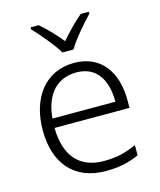

<svg xmlns="http://www.w3.org/2000/svg" viewBox="-115 -848 783 940"><g transform="rotate(-15 276.0 -377.5)"><path d="M249 -606H305C329 -649 388 -716 425 -755V-765H384C348 -735 308 -693 276 -656C246 -693 207 -735 171 -765H130V-755C167 -716 224 -649 249 -606ZM290 -542C142 -542 57 -424 57 -262C57 -95 145 10 305 10C373 10 421 -1 474 -24V-76C415 -50 373 -40 307 -40C185 -40 117 -118 116 -259H496V-298C496 -440 426 -542 290 -542ZM289 -494C390 -494 437 -418 437 -306H118C128 -427 191 -494 289 -494Z"/></g></svg>

Font: Noto Sans Malayalam Light
Style: Regular
Weight: 300
Designer: Jelle Bosma - Monotype Design Team
Foundry: Monotype Imaging Inc.
Version: Version 2.104